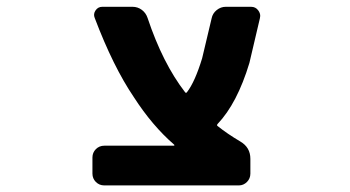

<svg xmlns="http://www.w3.org/2000/svg" viewBox="-20 -569 1040 571"><path d="M290 -17.6Q275.4 -17.6 265.1 -27.8Q254.9 -38.1 254.9 -52.7V-100.6Q254.9 -115.2 265.1 -125.5Q275.4 -135.7 290 -135.7H497.1Q498 -135.7 498.5 -136.7Q499 -137.7 498 -138.7Q432.6 -195.3 377.9 -280.3Q316.4 -371.1 261.7 -515.6Q256.8 -527.3 264.2 -538.1Q271.5 -548.8 284.2 -548.8H374Q389.6 -548.8 401.9 -539.6Q414.1 -530.3 418.9 -515.6Q463.9 -380.9 530.3 -294.9Q533.2 -291 536.1 -294.9Q559.6 -325.2 581.1 -395.5L609.4 -514.6Q612.3 -529.3 624.5 -539.1Q636.7 -548.8 651.4 -548.8H726.6Q740.2 -548.8 748 -538.1Q753.9 -530.3 753.9 -521.5Q753.9 -518.6 752.9 -514.6L721.7 -381.8Q685.5 -261.7 627 -200.2Q624 -196.3 627 -194.3Q656.2 -170.9 694.3 -148.4Q724.6 -130.9 724.6 -96.7V-52.7Q724.6 -38.1 714.4 -27.8Q704.1 -17.6 690.4 -17.6Z"/></svg>

Font: Rounded-L Mgen+ 1m bold
Style: Bold
Weight: 700
Designer: [Source Han Sans]
Ryoko NISHIZUKA  (kana & ideographs); Paul D. Hunt (Latin, Greek & Cyrillic); Wenlong ZHANG  (bopomofo
Version: Version 1.059.20150602